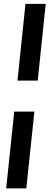

<svg xmlns="http://www.w3.org/2000/svg" viewBox="-20 -830 263 1019"><path d="M12.7 169.9 55.7 -237.8H162.6L119.6 169.9ZM72.8 -402.3 115.2 -809.6H222.7L180.2 -402.3Z"/></svg>

Font: Oswald
Style: Demi-Bold
Weight: 600
Designer: Vernon Adams
Foundry: Vernon Adams
Version: 3.0; ttfautohint (v0.94.23-7a4d-dirty) -l 8 -r 50 -G 200 -x 